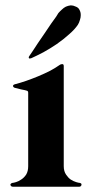

<svg xmlns="http://www.w3.org/2000/svg" viewBox="-20 -708 392 728"><path d="M221.7 -457Q221.7 -464.8 216.8 -464.8Q216.8 -464.8 215.8 -464.8Q211.9 -464.8 208 -462.9Q191.4 -451.2 169.9 -439.5Q148.4 -428.7 125 -418.9Q101.6 -409.2 79.1 -401.4Q56.6 -393.6 37.1 -388.7Q29.3 -386.7 29.3 -381.8Q30.3 -377 36.1 -375Q38.1 -374 44.9 -373Q51.8 -371.1 59.6 -369.1Q67.4 -367.2 74.2 -366.2Q80.1 -364.3 81.1 -364.3Q86.9 -363.3 86.9 -356.4Q86.9 -263.7 86.9 -78.1Q86.9 -58.6 79.1 -45.9Q71.3 -34.2 60.5 -27.3Q50.8 -20.5 41 -17.6Q31.2 -14.6 27.3 -14.6Q23.4 -13.7 21.5 -11.7Q19.5 -9.8 19.5 -7.8Q19.5 -6.8 19.5 -6.8Q20.5 -3.9 22.5 -2Q25.4 0 29.3 0Q112.3 0 280.3 0Q284.2 0 286.1 -2Q288.1 -3.9 289.1 -6.8Q289.1 -6.8 289.1 -7.8Q289.1 -9.8 288.1 -11.7Q286.1 -13.7 282.2 -14.6Q278.3 -14.6 268.6 -17.6Q258.8 -20.5 248 -27.3Q238.3 -34.2 230.5 -45.9Q221.7 -58.6 221.7 -78.1Q221.7 -205.1 221.7 -457ZM90.8 -495.1Q93.8 -500 103.5 -513.7Q112.3 -527.3 124 -544.9Q136.7 -562.5 149.4 -582Q163.1 -601.6 173.8 -618.2Q185.5 -634.8 193.4 -645.5Q200.2 -657.2 201.2 -658.2Q207 -665 214.8 -671.9Q221.7 -678.7 229.5 -682.6Q238.3 -686.5 247.1 -687.5Q248 -687.5 250 -687.5Q257.8 -687.5 265.6 -683.6Q277.3 -679.7 281.2 -670.9Q286.1 -662.1 286.1 -652.3Q286.1 -651.4 286.1 -649.4Q286.1 -641.6 283.2 -632.8Q280.3 -622.1 275.4 -614.3Q263.7 -596.7 242.2 -578.1Q220.7 -558.6 195.3 -541Q170.9 -524.4 144.5 -509.8Q118.2 -496.1 98.6 -487.3Q95.7 -486.3 93.8 -486.3Q91.8 -485.4 89.8 -487.3Q88.9 -488.3 88.9 -490.2Q88.9 -492.2 90.8 -495.1Z"/></svg>

Font: Mermaid
Style: Bold
Weight: 400
Designer: Scott Simpson
Version: Version 1.001